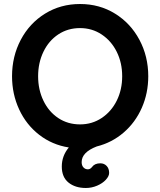

<svg xmlns="http://www.w3.org/2000/svg" viewBox="-20 -730 799 957"><path d="M387 78Q387 95 396 104.5Q405 114 418 114Q430 114 439 102Q452 84 480 84Q499 84 511.5 97Q524 110 524 132Q524 148 507.5 166Q491 184 464 195.5Q437 207 408 207Q355 207 321.5 180Q288 153 288 100Q288 47 323 5Q240 -8 175.5 -58Q111 -108 75.5 -184.5Q40 -261 40 -350Q40 -449 83.5 -531.5Q127 -614 204.5 -662Q282 -710 379 -710Q476 -710 553.5 -662Q631 -614 675 -531.5Q719 -449 719 -350Q719 -266 687 -193Q655 -120 596.5 -69.5Q538 -19 462 0Q387 29 387 78ZM379 -110Q439 -110 487 -142Q535 -174 562 -228.5Q589 -283 589 -350Q589 -417 562 -471.5Q535 -526 487 -558Q439 -590 379 -590Q318 -590 270.5 -558.5Q223 -527 196.5 -472Q170 -417 170 -350Q170 -283 196.5 -228Q223 -173 270.5 -141.5Q318 -110 379 -110Z"/></svg>

Font: Quicksand
Style: Bold
Weight: 700
Version: Version 3.000